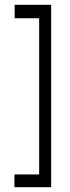

<svg xmlns="http://www.w3.org/2000/svg" viewBox="-20 -690 290 799"><path d="M193 89H40V36H143V-614H41V-670H193Z"/></svg>

Font: Inconsolata UltraCondensed
Style: Regular
Weight: 400
Width: 1
Monospace: yes
Designer: Raph Levien, Cyreal, Brenton Simpson
Foundry: Raph Levien, Cyreal, Google
Version: Version 3.000; ttfautohint (v1.8.2.53-6de2)